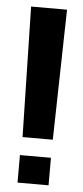

<svg xmlns="http://www.w3.org/2000/svg" viewBox="-51 -705 319 740"><g transform="rotate(5 108.5 -335.0)"><path d="M50 -171H167L178 -675H39ZM46 5.5H166V-101H46Z"/></g></svg>

Font: Anybody Thin Medium
Style: Regular
Weight: 500
Version: Version 1.113;gftools[0.9.25]